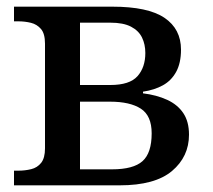

<svg xmlns="http://www.w3.org/2000/svg" viewBox="-20 -556 640 576"><path d="M22 0V-44H35Q55 -44 73.5 -48.5Q92 -53 103.5 -67.5Q115 -82 115 -111V-425Q115 -455 103 -469Q91 -483 73 -487.5Q55 -492 35 -492H22V-536H317Q424 -536 473.5 -502.5Q523 -469 523 -407Q523 -367 508.5 -340.5Q494 -314 468.5 -300Q443 -286 409 -281V-276Q450 -271 481.5 -256.5Q513 -242 530 -216.5Q547 -191 547 -152Q547 -86 496 -43Q445 0 339 0ZM316 -48Q380 -48 407.5 -72.5Q435 -97 435 -156Q435 -209 402.5 -230Q370 -251 310 -251H220V-48ZM311 -301Q369 -301 392.5 -327.5Q416 -354 416 -397Q416 -423 406 -443.5Q396 -464 373 -476Q350 -488 311 -488H220V-301Z"/></svg>

Font: ET Text
Style: Regular
Weight: 470
Designer: Monotype Design Team
Foundry: Monotype Imaging Inc.
Version: Version 2.009